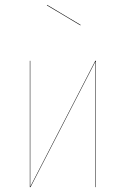

<svg xmlns="http://www.w3.org/2000/svg" viewBox="-20 -766 515 786"><path d="M172.9 -746.1 310.1 -664.1 309.1 -662.1 171.9 -744.1ZM373 -517.1V0H371.1V-394V-515.1L105 0H102.1V-517.1H104V-121.1V-2L370.1 -517.1Z"/></svg>

Font: Fira Sans Compressed Two
Style: Regular
Weight: 100
Width: 1
Designer: Carrois Corporate & Edenspiekermann AG
Foundry: Carrois Corporate GbR & Edenspiekermann AG
Version: Version 4.203;PS 004.203;hotconv 1.0.88;makeotf.lib2.5.64775